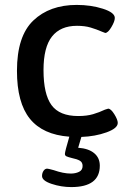

<svg xmlns="http://www.w3.org/2000/svg" viewBox="-20 -550 525 781"><path d="M311 7 298 51Q340 54 363 73Q386 92 386 124Q386 211 270 211Q229 211 190 198Q151 185 151 166Q151 154 157 145Q163 136 172 136Q176 136 198 142Q238 156 268 156Q287 156 301.5 149Q316 142 316 125Q316 110 304.5 103.5Q293 97 273 93Q257 89 250.5 86Q244 83 244 76Q244 67 262 6Q154 -2 101.5 -67Q49 -132 49 -262Q49 -403 115.5 -466.5Q182 -530 292 -530Q350 -530 398.5 -514.5Q447 -499 447 -477Q447 -463 433 -439.5Q419 -416 408 -416Q407 -416 395 -421Q372 -431 348.5 -438Q325 -445 293 -445Q226 -445 191.5 -401.5Q157 -358 157 -265Q157 -167 189.5 -122.5Q222 -78 298 -78Q333 -78 358.5 -85.5Q384 -93 407 -104Q419 -108 420 -108Q431 -108 445 -85.5Q459 -63 459 -50Q459 -28 413 -11.5Q367 5 311 7Z"/></svg>

Font: Asap-Medium
Style: Regular
Weight: 500
Designer: Pablo Cosgaya
Foundry: Omnibus-Type
Version: Version 2.000; ttfautohint (v1.8)